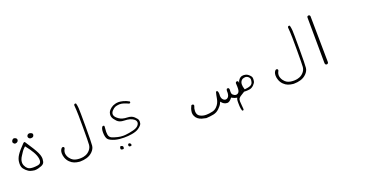

<svg xmlns="http://www.w3.org/2000/svg" viewBox="-31 -1106 4061 2110"><g transform="rotate(-20 2000.0 -50.5)"><path d="M108.4 -229.5Q108.4 -238.8 101.3 -245.8Q94.2 -252.9 80.1 -255.9Q77.1 -256.3 73.7 -256.3Q70.3 -256.3 67.4 -255.4Q62 -252.9 57.6 -248.5Q45.9 -236.3 45.9 -223.6Q45.9 -219.7 47.4 -215.8Q48.8 -211.4 54.2 -206.1Q62.5 -197.8 68.8 -196.8Q88.4 -196.8 99.6 -208Q106.4 -214.8 107.9 -224.6Q108.4 -227.5 108.4 -229.5ZM255.9 -193.4Q272.9 -193.4 280.3 -201.2Q286.1 -206.5 288.6 -217.3Q289.6 -221.2 289.6 -223.1Q289.6 -225.1 289.6 -227.5Q289.1 -232.9 283.7 -238.3Q275.9 -246.1 259.3 -249.5Q255.4 -250 251.5 -250Q240.2 -250 232.4 -242.2Q222.7 -232.4 222.7 -221.7Q222.7 -210.9 231 -202.6Q239.3 -194.3 248 -193.8Q252 -193.4 255.9 -193.4ZM243.2 105Q226.6 114.7 193.4 116.2Q179.2 117.2 171.1 117.2Q163.1 117.2 152.1 116.5Q141.1 115.7 132.3 113.5Q123.5 111.3 118.2 108.9Q100.1 100.1 87.4 81.5Q71.3 58.6 68.8 34.7Q68.4 29.3 68.4 24.4Q68.4 -10.3 95.7 -49.8Q106.9 -66.9 113 -76.4Q119.1 -85.9 120.4 -87.6Q121.6 -89.4 122.8 -90.8Q124 -92.3 125.2 -94Q126.5 -95.7 127.7 -97.4Q128.9 -99.1 130.4 -100.8Q131.8 -102.5 133.1 -104Q134.3 -105.5 135.7 -107.2Q137.2 -108.9 138.7 -110.4Q144 -116.2 160.6 -131.8L169.4 -120.6Q203.1 -78.6 228.5 -35.2Q253.9 8.3 259.8 45.9Q261.2 55.7 261.2 64Q261.2 92.8 243.2 105ZM168.9 -178.7Q168 -178.7 167 -178.5Q166 -178.2 164.6 -177.5Q163.1 -176.8 161.6 -175.8Q158.2 -173.8 153.8 -169.4Q94.2 -108.9 69.1 -70.3Q43.9 -31.7 40 5.9Q38.6 18.1 38.6 28.8Q38.6 50.8 43.9 66.4Q52.2 89.4 77.4 112.5Q102.5 135.7 124.3 142.3Q146 148.9 171.4 151.9Q192.9 151.9 213.6 146.7Q234.4 141.6 254.9 133.3Q272.9 126 283 112.1Q293 98.1 294.9 65.4Q294.9 62.5 294.9 57.1Q294.9 51.8 293.5 41Q290 17.6 275.4 -13.2Q252 -62 178.7 -171.4Q173.3 -178.7 168.9 -178.7Z M513.7 79.6Q513.7 106.4 523.9 133.3Q535.6 164.6 558.6 187Q581.5 209.5 607.4 219.2Q633.8 229 664.1 231.9Q669.9 232.4 675.8 232.4Q715.8 232.4 752 221.7Q793 210 822.8 179.7Q852.5 149.4 856.4 114.3Q860.8 75.2 860.8 -107.2Q860.8 -289.6 858.4 -323.7Q856.4 -354 849.1 -381.3L842.3 -384.8Q840.8 -384.8 838.9 -384.8Q833 -384.8 828.6 -381.3Q824.2 -376.5 823.7 -369.6Q824.7 -341.3 827.6 -313Q830.6 -284.7 830.6 -111.3Q830.6 62 827.6 93.3Q824.2 127.4 801.3 153.3Q779.3 178.2 751 189Q723.1 199.7 696.3 200.2Q692.4 200.2 690.2 200.2Q688 200.2 685.8 200.2Q683.6 200.2 679.4 200.2Q675.3 200.2 671.4 200Q667.5 199.7 663.6 199.2Q656.2 198.7 648.9 197.8Q627 194.3 607.9 184.6Q587.9 174.3 569.8 149.7Q551.8 125 547.9 97.2Q547.4 92.3 547.4 87.4Q547.4 63 563 35.2Q563 27.3 559.6 22.5L550.3 17.6Q549.3 17.6 548.3 17.6Q539.6 17.6 533.7 22.9Q515.6 42 514.2 71.3Q513.7 75.2 513.7 79.6Z M1018.1 16.6Q1018.1 70.8 1035.6 96.7Q1052.2 120.6 1117.7 139.6Q1162.1 150.9 1217.3 150.9Q1267.1 150.9 1309.6 143.6Q1364.7 134.3 1393.6 113.3Q1431.6 85.9 1436.5 65.4Q1439 53.7 1439 43.9Q1439 34.2 1437 26.4Q1432.6 9.8 1403.3 -17.6Q1374.5 -44.4 1325.7 -45.4Q1267.1 -46.4 1231 -71.8Q1193.4 -97.7 1188 -122.1Q1186.5 -127.4 1186.5 -132.8Q1186.5 -153.3 1204.6 -172.9Q1225.1 -194.8 1242.9 -201.7Q1260.7 -208.5 1286.6 -210.4Q1291.5 -210.9 1296.4 -210.9Q1318.4 -210.9 1342.8 -203.1Q1370.1 -194.3 1396.5 -181.6Q1397.5 -181.6 1398.9 -181.6Q1404.3 -181.6 1408.2 -183.6L1413.1 -191.4Q1413.1 -192.9 1413.1 -193.4Q1413.1 -193.8 1413.1 -194.3Q1413.1 -194.8 1412.8 -195.8Q1412.6 -196.8 1412.6 -197.5Q1412.6 -198.2 1412.1 -199.2Q1411.6 -200.7 1410.6 -202.1Q1378.4 -220.7 1344.2 -229.5Q1313 -237.3 1292.5 -237.3Q1272 -237.3 1252.9 -232.4Q1221.7 -224.1 1202.1 -208.5Q1181.6 -191.9 1171.9 -178.2Q1163.1 -165.5 1159.7 -145.5Q1158.7 -139.2 1158.7 -133.3Q1158.7 -119.1 1163.1 -107.4Q1171.4 -84.5 1200.7 -54.2Q1227.5 -25.9 1282.2 -24.9Q1354.5 -23.9 1391.1 5.4Q1412.6 22 1412.6 43.5Q1412.6 54.2 1407.2 64Q1396 85.9 1369.6 98.6Q1354.5 106 1335 110.8Q1284.7 123.5 1240.7 127.4Q1228.5 128.4 1216.3 128.4Q1184.1 128.4 1152.3 120.6Q1109.9 110.4 1088.4 100.6Q1061.5 88.4 1055.7 56.6Q1053.2 45.4 1053.2 24.2Q1053.2 2.9 1057.1 -32.7Q1057.6 -35.6 1057.6 -37.1Q1057.6 -42 1055.7 -45.9L1047.9 -49.8Q1046.9 -49.8 1044.9 -49.8Q1040 -49.8 1035.6 -47.4Q1018.1 -28.3 1018.1 16.6ZM1246.6 263.2Q1250.5 263.2 1254.4 262.7Q1262.2 261.2 1265.6 258.3Q1266.6 257.8 1266.6 255.9Q1266.6 253.9 1266.6 252.9Q1266.6 252 1266.1 250Q1265.6 248 1265.1 245.8Q1264.6 243.7 1263.9 241.9Q1263.2 240.2 1262.2 238.8Q1258.8 231.9 1252 230Q1248 228.5 1244.1 228.5Q1239.7 228.5 1235.4 232.9Q1231 237.3 1231 245.1Q1231 248 1231.2 250.2Q1231.4 252.4 1232.4 254.4Q1235.4 263.2 1246.6 263.2ZM1137.2 250Q1137.2 256.8 1140.1 259.8Q1143.1 262.7 1147.7 264.6Q1152.3 266.6 1161.6 266.6Q1164.6 266.6 1167.5 265.6Q1170.4 264.6 1171.4 263.7Q1172.4 262.7 1172.9 261.2Q1175.8 254.9 1175.8 249.5Q1175.8 238.3 1171.4 233.9Q1167.5 230.5 1160.6 228Q1153.8 225.6 1150.4 225.6Q1146.5 225.6 1144.5 227.5Q1139.2 232.9 1137.7 245.1Q1137.2 247.6 1137.2 250Z M2363.3 75.7 2364.3 59.1Q2364.3 40 2357.9 23.9L2349.6 19.5Q2348.6 19.5 2348.1 19.5Q2341.8 19.5 2337.9 22.5Q2328.1 58.6 2321.8 97.2Q2313 149.9 2278.8 184.1Q2255.4 207.5 2227.1 213.9Q2185.1 223.6 2152.8 223.6Q2115.7 223.6 2088.4 210.4Q2074.7 203.6 2065.9 195.3Q2048.3 177.2 2048.3 143.1Q2048.3 115.2 2061.5 84.5Q2061.5 83.5 2061.5 82.5Q2061.5 75.7 2058.1 71.3L2048.3 66.4Q2046.9 66.4 2045.9 66.4Q2044.9 66.4 2043.2 66.7Q2041.5 66.9 2039.6 66.9Q2036.1 67.9 2032.7 69.8Q2024.9 84.5 2018.8 101.3Q2012.7 118.2 2010.3 141.1Q2009.8 145.5 2009.8 150.9Q2009.8 167 2017.1 185.1Q2026.4 208.5 2046.6 224.4Q2066.9 240.2 2090.3 246.8Q2113.8 253.4 2139.6 258.3Q2184.6 256.3 2224.4 248.5Q2264.2 240.7 2294.4 211.4Q2325.7 181.6 2335.4 158.7L2343.8 140.1Q2358.4 156.2 2360.1 158Q2361.8 159.7 2363.8 161.4Q2365.7 163.1 2367.9 164.8Q2370.1 166.5 2372.6 168Q2375 169.4 2377.7 170.9Q2380.4 172.4 2383.1 173.6Q2385.7 174.8 2388.4 175.8Q2391.1 176.8 2394 177.7Q2405.8 180.7 2413.6 180.7Q2438.5 180.7 2465.3 147.9L2472.7 139.2L2481.9 145Q2507.3 159.2 2538.6 164.1Q2543.5 165 2545.9 165Q2548.3 165 2551 165Q2553.7 165 2558.3 163.8Q2563 162.6 2567.4 160.6Q2577.1 156.2 2587.9 145Q2608.9 122.6 2610.4 90.8Q2610.8 79.1 2610.8 68.8Q2610.8 38.6 2608.9 5.4L2604.5 -2.9L2596.2 -7.3Q2587.4 -7.3 2581.5 -2.9Q2577.1 2 2575.7 8.8Q2577.6 34.7 2577.6 50.8Q2577.6 66.9 2577.1 76.2Q2575.2 110.8 2556.2 123Q2546.4 129.4 2535.2 129.4Q2524.9 129.4 2515.1 124.3Q2505.4 119.1 2499 112.8Q2492.7 106.4 2490 98.4Q2487.3 90.3 2487.3 80.3Q2487.3 70.3 2488 64Q2488.8 57.6 2488.8 54.7Q2488.8 43.5 2483.9 34.7L2475.1 30.3Q2473.6 30.3 2472.2 30.3Q2464.8 30.3 2460 33.7Q2454.1 43.9 2454.1 57.6L2454.6 71.8Q2454.6 90.8 2449.2 106.9Q2440.9 130.4 2420.4 137.7Q2415 139.2 2409.2 139.2Q2392.1 139.2 2377.7 122.3Q2363.3 105.5 2363.3 75.7Z M2632.3 46.4Q2632.3 32.7 2635.7 22Q2640.6 7.3 2650.6 -2.7Q2660.6 -12.7 2676.3 -16.1Q2685.1 -18.6 2693.4 -18.6Q2715.8 -18.6 2731.9 -2.4Q2745.1 10.7 2745.1 27.8Q2745.1 44.9 2739.3 62.5Q2732.4 82 2709.5 92.3Q2689 100.6 2654.8 104L2644 105L2640.6 94.7Q2632.3 67.4 2632.3 46.4ZM2543.9 317.4Q2544.9 317.4 2545.7 317.4Q2546.4 317.4 2547.4 317.4Q2548.3 317.4 2549.3 316.9Q2551.3 316.4 2552.7 314.9L2557.1 307.6Q2554.2 252.9 2550.8 226.1Q2549.8 218.3 2549.8 211.4Q2549.8 188.5 2560.1 175.8Q2571.3 161.6 2591.3 150.9Q2607.9 142.1 2624 130.4L2627.4 127.4Q2641.6 127.9 2650.9 127.9Q2676.8 127.9 2697.3 124Q2722.2 118.7 2744.1 96.7Q2766.1 74.7 2769 55.7Q2771.5 43.9 2771.5 33.9Q2771.5 23.9 2770.8 19Q2770 14.2 2769.5 12.2Q2769 10.3 2768.1 8.1Q2767.1 5.9 2765.9 3.7Q2764.6 1.5 2763.2 -0.7Q2761.7 -2.9 2760.3 -5.4Q2754.9 -12.2 2747.1 -19.5Q2725.6 -39.6 2704.1 -43Q2692.9 -45.4 2686 -45.4Q2672.9 -45.4 2664.1 -43.5Q2647.5 -39.6 2633.3 -24.7Q2619.1 -9.8 2612.8 9.8Q2606 31.2 2603.5 53.7Q2603 59.1 2603 64.9Q2603 81.5 2607.4 100.1L2609.9 109.4L2602.1 114.3Q2586.9 124.5 2570.3 132.8Q2556.6 139.6 2541.5 156.2Q2527.8 170.4 2526.4 198.2Q2525.9 211.9 2525.9 220.2Q2525.9 243.7 2526.9 259.8Q2528.3 289.6 2537.1 314Z M3013.7 79.6Q3013.7 106.4 3023.9 133.3Q3035.6 164.6 3058.6 187Q3081.5 209.5 3107.4 219.2Q3133.8 229 3164.1 231.9Q3169.9 232.4 3175.8 232.4Q3215.8 232.4 3252 221.7Q3293 210 3322.8 179.7Q3352.5 149.4 3356.4 114.3Q3360.8 75.2 3360.8 -107.2Q3360.8 -289.6 3358.4 -323.7Q3356.4 -354 3349.1 -381.3L3342.3 -384.8Q3340.8 -384.8 3338.9 -384.8Q3333 -384.8 3328.6 -381.3Q3324.2 -376.5 3323.7 -369.6Q3324.7 -341.3 3327.6 -313Q3330.6 -284.7 3330.6 -111.3Q3330.6 62 3327.6 93.3Q3324.2 127.4 3301.3 153.3Q3279.3 178.2 3251 189Q3223.1 199.7 3196.3 200.2Q3192.4 200.2 3190.2 200.2Q3188 200.2 3185.8 200.2Q3183.6 200.2 3179.4 200.2Q3175.3 200.2 3171.4 200Q3167.5 199.7 3163.6 199.2Q3156.2 198.7 3148.9 197.8Q3127 194.3 3107.9 184.6Q3087.9 174.3 3069.8 149.7Q3051.8 125 3047.9 97.2Q3047.4 92.3 3047.4 87.4Q3047.4 63 3063 35.2Q3063 27.3 3059.6 22.5L3050.3 17.6Q3049.3 17.6 3048.3 17.6Q3039.6 17.6 3033.7 22.9Q3015.6 42 3014.2 71.3Q3013.7 75.2 3013.7 79.6Z M3582.5 156.2Q3583.5 156.2 3585.9 156.2Q3592.3 156.2 3599.1 150.9L3605 140.1L3598.1 -403.3L3593.8 -413.1L3583.5 -418Q3582 -418 3581.1 -418Q3572.8 -418 3566.9 -413.6Q3562.5 -407.7 3562 -399.9L3565.9 131.8Q3565.9 142.6 3571.3 150.9Z"/></g></svg>

Font: NaikaiFont
Style: ExtraLight
Weight: 200
Version: Version 1.89